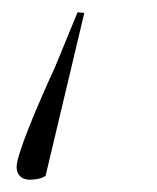

<svg xmlns="http://www.w3.org/2000/svg" viewBox="-20 -157 255 312"><path d="M117 -136 106 -137 69 -47C39 18 7 95 7 114C7 127 15 135 28 135C37 135 45 134 54 129Z"/></svg>

Font: Source Serif 4 Display Light
Style: Italic
Weight: 300
Italic angle: -12°
Designer: Frank Grießhammer
Foundry: Adobe Systems Incorporated
Version: Version 4.004;hotconv 1.0.117;makeotfexe 2.5.65602